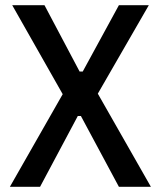

<svg xmlns="http://www.w3.org/2000/svg" viewBox="-20 -718 618 738"><path d="M560 0H437L291 -272H279L134 0H18L221 -356L27 -698H151L286 -443H298L437 -698H552L356 -358Z"/></svg>

Font: IBM Plex Sans Condensed Medium
Style: Regular
Weight: 500
Width: 3
Designer: Mike Abbink, Paul van der Laan, Pieter van Rosmalen
Foundry: Bold Monday
Version: Version 1.3